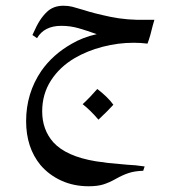

<svg xmlns="http://www.w3.org/2000/svg" viewBox="-20 -313 618 669"><path d="M512 -223Q504 -188 494 -161Q470 -164 446 -164Q391 -164 337.5 -150Q284 -136 241 -111Q188 -80 157.5 -32.5Q127 15 127 75Q127 139 166 183Q211 232 314 249Q358 256 402 259L424 261Q451 262 484 267L479 282Q449 283 428 290Q407 297 384 310Q361 323 340.5 329.5Q320 336 289 336Q237 336 194 316.5Q151 297 121 262Q71 201 71 109Q71 12 124 -66Q164 -123 229 -160Q268 -183 317 -194Q284 -206 254.5 -214.5Q225 -223 194 -223Q134 -223 109 -180L93 -191Q108 -225 119.5 -242.5Q131 -260 144 -272Q166 -293 201 -293Q218 -293 232 -289.5Q246 -286 272 -278Q305 -267 364 -254.5Q423 -242 494 -244H518ZM375 52Q355 74 323 104Q296 72 268 50Q294 26 319 -3Q335 9 350.5 24Q366 39 375 52Z"/></svg>

Font: Mirza
Style: Regular
Weight: 400
Designer: Arabic design by Kourosh Beigpour, Latin design by Eduardo Tunni, engineering by Lasse Fister
Version: Version 1.000